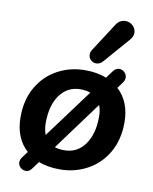

<svg xmlns="http://www.w3.org/2000/svg" viewBox="-90 -845 765 959"><g transform="rotate(10 292.0 -365.0)"><path d="M165 -8 136 31Q124 47 107 47Q92 47 80 36Q68 25 68 9Q68 -4 78 -17L101 -48Q35 -108 35 -214Q35 -302 72.5 -366.5Q110 -431 173.5 -465.5Q237 -500 313 -500Q376 -500 421 -481L450 -520Q462 -536 480 -536Q495 -536 506.5 -524.5Q518 -513 518 -498Q518 -484 508 -471L486 -441Q518 -412 534.5 -370.5Q551 -329 551 -277Q551 -189 513.5 -124Q476 -59 412 -24.5Q348 10 273 10Q212 10 165 -8ZM421 -283Q421 -317 411 -341L230 -95Q250 -88 278 -88Q344 -88 382.5 -141.5Q421 -195 421 -283ZM174 -147 357 -394Q335 -402 307 -402Q241 -402 202.5 -349Q164 -296 164 -207Q164 -175 174 -147ZM360 -543Q344 -543 332.5 -554Q321 -565 321 -581Q321 -595 330 -608L421 -749Q439 -777 469 -777Q490 -777 506 -762Q522 -747 522 -726Q522 -708 508 -691L394 -560Q380 -543 360 -543Z"/></g></svg>

Font: SN Pro Bold
Style: Bold Italic
Weight: 700
Italic angle: -9°
Designer: Tobias Whetton
Foundry: Supernotes
Version: Version 1.003